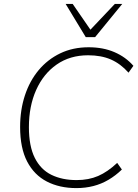

<svg xmlns="http://www.w3.org/2000/svg" viewBox="-20 -955 707 983"><path d="M371 8Q285 8 220 -25.5Q155 -59 119 -128Q83 -197 83 -305Q83 -392 107.5 -466.5Q132 -541 178 -596Q224 -651 288.5 -682Q353 -713 434 -713Q508 -713 566 -688Q624 -663 663 -618L638 -583Q597 -629 547.5 -650.5Q498 -672 431 -672Q338 -672 270 -624.5Q202 -577 165 -494Q128 -411 128 -304Q128 -207 158 -147Q188 -87 243 -60Q298 -33 372 -33Q434 -33 482.5 -54Q531 -75 580 -121L604 -87Q572 -56 535.5 -34.5Q499 -13 458 -2.5Q417 8 371 8ZM419 -765 316 -935H352L443 -803L568 -935H606L467 -765Z"/></svg>

Font: Nunito Sans 12pt ExtraLight
Style: Italic
Weight: 200
Italic angle: -9°
Designer: Vernon Adams
Foundry: Vernon Adams
Version: Version 3.101;gftools[0.9.27]